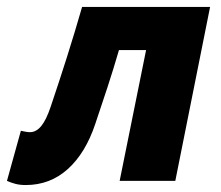

<svg xmlns="http://www.w3.org/2000/svg" viewBox="-48 -520 634 552"><path d="M26 12Q9 12 -4 8.5Q-17 5 -28 0L12 -144Q18 -143 24.5 -141.5Q31 -140 38 -140Q56 -140 70.5 -157.5Q85 -175 98 -214Q122 -285 144.5 -356Q167 -427 188 -500H556L456 0H296L372 -376H294Q278 -321 261 -269Q244 -217 226 -164Q198 -80 147 -34Q96 12 26 12Z"/></svg>

Font: Source Sans 3 Black
Style: Italic
Weight: 900
Italic angle: -11°
Designer: Paul D. Hunt
Foundry: Adobe
Version: Version 3.052;hotconv 1.1.0;makeotfexe 2.6.0